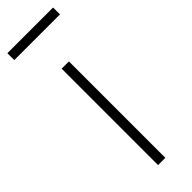

<svg xmlns="http://www.w3.org/2000/svg" viewBox="-247 -716 728 728"><g transform="rotate(-45 116.5 -352.0)"><path d="M239 -704H-6V-667H239ZM137 -517H98V0H137Z"/></g></svg>

Font: United Sans Thin
Style: Regular
Weight: 100
Designer: Pablo Impallari, Rodrigo Fuenzalida (Modified by Dan O. Williams)
Version: Version 1.000;PS 001.000;hotconv 1.0.88;makeotf.lib2.5.64775